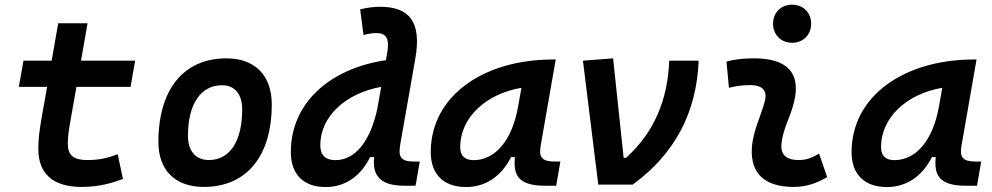

<svg xmlns="http://www.w3.org/2000/svg" viewBox="-20 -771 4142 802"><path d="M320.8 9.8C392.1 9.8 444.3 -5.4 493.7 -23.4L471.7 -126.5C421.4 -108.4 391.1 -102.5 342.8 -102.5C287.6 -102.5 263.2 -123 263.2 -169.9C263.2 -206.1 268.1 -231.9 279.3 -295.4L299.3 -408.2H525.4L544.4 -517.6H318.4L345.7 -673.8H223.1L195.8 -517.6H78.1L58.6 -408.2H176.8L156.7 -295.4C144 -223.1 140.1 -191.4 140.1 -148.4C140.1 -44.4 202.6 9.8 320.8 9.8Z M831.1 9.8C1009.8 9.8 1115.2 -118.2 1115.2 -335C1115.2 -456.1 1044.9 -527.3 925.8 -527.3C747.1 -527.3 641.6 -397.5 641.6 -177.7C641.6 -60.1 711.9 9.8 831.1 9.8ZM852.5 -102.5C797.4 -102.5 765.1 -140.1 765.1 -203.6C765.1 -336.4 818.4 -415 907.7 -415C960.9 -415 991.7 -377.4 991.7 -314C991.7 -181.2 939.9 -102.5 852.5 -102.5Z M1340.3 10.3C1421.9 10.3 1487.3 -35.6 1525.9 -114.7H1543C1531.7 -17.1 1593.3 4.9 1672.4 4.9H1715.8L1733.4 -96.2H1709.5C1650.9 -96.2 1643.1 -117.7 1652.3 -170.4L1714.8 -525.9C1741.2 -676.8 1692.9 -742.7 1567.4 -742.7C1539.6 -742.7 1511.7 -738.8 1484.4 -731.9L1498.5 -624.5C1518.6 -630.4 1536.1 -632.8 1554.2 -632.8C1593.3 -632.8 1607.4 -608.4 1597.7 -552.2L1591.8 -519.5C1359.4 -485.4 1194.8 -342.3 1194.8 -135.3C1194.8 -43 1247.6 10.3 1340.3 10.3ZM1556.2 -317.4C1526.9 -180.7 1463.9 -102.1 1380.9 -102.1C1339.4 -102.1 1317.9 -123 1317.9 -164.1C1317.9 -286.1 1425.3 -381.8 1572.3 -408.2Z M1926.8 10.3C2008.3 10.3 2074.7 -34.7 2114.7 -114.7H2130.9C2124 -44.9 2139.2 4.9 2257.3 4.9H2303.2L2320.8 -96.2H2298.8C2243.7 -96.2 2230 -113.3 2238.3 -161.6L2301.3 -522.5H2290C1999 -522.5 1779.3 -370.1 1779.3 -135.3C1779.3 -43 1833 10.3 1926.8 10.3ZM1958.5 -102.1C1921.4 -102.1 1902.3 -120.1 1902.3 -156.2C1902.3 -281.2 2011.2 -379.4 2158.2 -404.3L2144 -325.7C2119.1 -183.1 2047.4 -102.1 1958.5 -102.1Z M2479 0H2623C2799.3 -128.9 2889.6 -300.8 2898.4 -517.6H2775.4C2769 -349.6 2710 -215.8 2595.2 -111.8H2585L2541 -527.3L2415 -517.6Z M3401.4 -129.4C3367.7 -109.9 3347.2 -102.5 3314.9 -102.5C3265.6 -102.5 3241.2 -124 3244.1 -166.5C3248.5 -231 3281.2 -278.8 3296.9 -345.2C3326.2 -465.3 3269.5 -527.3 3129.9 -527.3C3091.3 -527.3 3052.7 -524.4 3014.6 -513.7L3024.9 -404.3C3054.7 -412.1 3084.5 -415.5 3114.3 -415.5C3165 -415.5 3186 -392.6 3174.8 -349.1C3160.2 -290.5 3125 -224.1 3120.6 -153.3C3113.8 -46.4 3173.8 9.8 3295.9 9.8C3353 9.8 3395 -8.3 3435.1 -31.2ZM3288.6 -592.3C3335 -592.3 3368.2 -625.5 3368.2 -671.9C3368.2 -718.3 3335 -751.5 3288.6 -751.5C3242.7 -751.5 3209 -718.3 3209 -671.9C3209 -625.5 3242.7 -592.3 3288.6 -592.3Z M3684.6 10.3C3766.1 10.3 3832.5 -34.7 3872.6 -114.7H3888.7C3881.8 -44.9 3897 4.9 4015.1 4.9H4061L4078.6 -96.2H4056.6C4001.5 -96.2 3987.8 -113.3 3996.1 -161.6L4059.1 -522.5H4047.9C3756.8 -522.5 3537.1 -370.1 3537.1 -135.3C3537.1 -43 3590.8 10.3 3684.6 10.3ZM3716.3 -102.1C3679.2 -102.1 3660.2 -120.1 3660.2 -156.2C3660.2 -281.2 3769 -379.4 3916 -404.3L3901.9 -325.7C3877 -183.1 3805.2 -102.1 3716.3 -102.1Z"/></svg>

Font: Cascadia Mono SemiBold
Style: Italic
Weight: 600
Italic angle: -10°
Monospace: yes
Designer: Aaron Bell
Foundry: Saja Typeworks
Version: Version 2404.023